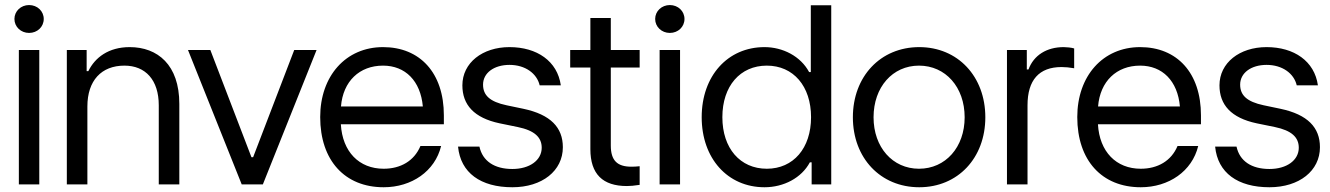

<svg xmlns="http://www.w3.org/2000/svg" viewBox="-20 -749 5404 780"><path d="M56.6 0H139.6V-545.9H56.6ZM38.6 -671.9C38.6 -640.1 64.9 -615.2 98.1 -615.2C131.8 -615.2 157.7 -640.1 157.7 -671.9C157.7 -703.6 131.8 -728.5 98.1 -728.5C64.9 -728.5 38.6 -703.6 38.6 -671.9Z M251.5 0H335V-316.4C335 -421.9 392.1 -482.4 485.4 -482.4C571.3 -482.4 625 -423.8 625 -321.3V0H708.5V-327.1C708.5 -485.8 620.1 -557.6 506.8 -557.6C420.9 -557.6 365.7 -515.1 338.9 -460H332V-545.9H251.5Z M961.9 0H1047.9L1266.1 -545.9H1175.3L1008.3 -110.4H1001.5L834.5 -545.9H743.7Z M1538.6 11.7C1652.3 11.7 1747.1 -53.2 1772 -155.8H1688C1662.6 -95.2 1607.4 -63.5 1538.6 -63.5C1439 -63.5 1371.1 -132.3 1364.7 -244.1H1783.2V-280.3C1783.2 -453.1 1686 -557.6 1536.1 -557.6C1384.8 -557.6 1280.8 -440.4 1280.8 -273.4C1280.8 -97.2 1380.9 11.7 1538.6 11.7ZM1365.2 -316.4C1373.5 -418.9 1440.4 -482.4 1536.1 -482.4C1626.5 -482.4 1688.5 -420.4 1697.8 -316.4Z M2061.5 11.7C2182.6 11.7 2266.6 -55.2 2266.6 -150.9C2266.6 -231 2216.8 -283.7 2106 -307.1L2038.1 -321.3C1969.2 -335.9 1942.4 -362.3 1942.4 -405.3C1942.4 -452.6 1986.8 -485.4 2049.8 -485.4C2113.8 -485.4 2161.1 -450.7 2172.4 -402.3H2258.3C2244.6 -500.5 2161.6 -557.6 2049.8 -557.6C1939.9 -557.6 1858.4 -493.7 1858.4 -402.3C1858.4 -323.2 1905.8 -270 2009.8 -248L2083.5 -232.9C2151.9 -218.8 2180.7 -190.9 2180.7 -148.9C2180.7 -98.1 2131.8 -62.5 2061.5 -62.5C1988.3 -62.5 1940.4 -94.7 1927.7 -153.3H1840.8C1851.1 -46.9 1932.6 11.7 2061.5 11.7Z M2526.9 6.8C2541 6.8 2555.7 5.4 2578.6 2V-73.7C2565.9 -72.3 2555.7 -71.8 2544.9 -71.8C2487.8 -71.8 2461.4 -96.7 2461.4 -157.7V-474.6H2578.6V-545.9H2461.4V-675.8H2378.4V-545.9H2296.4V-474.6H2378.4V-143.1C2378.4 -41.5 2428.7 6.8 2526.9 6.8Z M2659.7 0H2742.7V-545.9H2659.7ZM2641.6 -671.9C2641.6 -640.1 2668 -615.2 2701.2 -615.2C2734.9 -615.2 2760.7 -640.1 2760.7 -671.9C2760.7 -703.6 2734.9 -728.5 2701.2 -728.5C2668 -728.5 2641.6 -703.6 2641.6 -671.9Z M3085.9 11.7C3164.1 11.7 3236.3 -26.4 3270 -89.4H3277.3V0H3356.9V-727.5H3273.9V-456.1H3267.1C3232.4 -521 3159.7 -557.6 3085.9 -557.6C2936 -557.6 2830.6 -440.4 2830.6 -272.9C2830.6 -105.5 2936 11.7 3085.9 11.7ZM2914.6 -272.9C2914.6 -399.4 2986.8 -482.4 3095.2 -482.4C3203.1 -482.4 3274.9 -398.9 3274.9 -272.9C3274.9 -147 3203.1 -63.5 3095.2 -63.5C2986.8 -63.5 2914.6 -146.5 2914.6 -272.9Z M3714.4 11.7C3871.1 11.7 3982.9 -106.9 3982.9 -272.5C3982.9 -438.5 3871.1 -557.6 3714.4 -557.6C3557.1 -557.6 3444.8 -438.5 3444.8 -272.5C3444.8 -106.9 3557.1 11.7 3714.4 11.7ZM3528.8 -272.5C3528.8 -395 3606 -482.4 3713.4 -482.4C3821.3 -482.4 3898.9 -395 3898.9 -272.5C3898.9 -150.9 3821.3 -63.5 3713.4 -63.5C3606 -63.5 3528.8 -150.9 3528.8 -272.5Z M4070.8 0H4154.3V-321.3C4154.3 -423.8 4201.2 -476.6 4292.5 -476.6C4307.6 -476.6 4324.7 -475.1 4343.8 -471.7V-552.2C4333.5 -555.7 4312 -557.6 4301.3 -557.6C4232.4 -557.6 4179.7 -524.9 4158.2 -466.8H4151.4V-545.9H4070.8Z M4614.3 11.7C4728 11.7 4822.8 -53.2 4847.7 -155.8H4763.7C4738.3 -95.2 4683.1 -63.5 4614.3 -63.5C4514.6 -63.5 4446.8 -132.3 4440.4 -244.1H4858.9V-280.3C4858.9 -453.1 4761.7 -557.6 4611.8 -557.6C4460.4 -557.6 4356.4 -440.4 4356.4 -273.4C4356.4 -97.2 4456.5 11.7 4614.3 11.7ZM4440.9 -316.4C4449.2 -418.9 4516.1 -482.4 4611.8 -482.4C4702.1 -482.4 4764.2 -420.4 4773.4 -316.4Z M5137.2 11.7C5258.3 11.7 5342.3 -55.2 5342.3 -150.9C5342.3 -231 5292.5 -283.7 5181.6 -307.1L5113.8 -321.3C5044.9 -335.9 5018.1 -362.3 5018.1 -405.3C5018.1 -452.6 5062.5 -485.4 5125.5 -485.4C5189.5 -485.4 5236.8 -450.7 5248 -402.3H5334C5320.3 -500.5 5237.3 -557.6 5125.5 -557.6C5015.6 -557.6 4934.1 -493.7 4934.1 -402.3C4934.1 -323.2 4981.4 -270 5085.4 -248L5159.2 -232.9C5227.5 -218.8 5256.3 -190.9 5256.3 -148.9C5256.3 -98.1 5207.5 -62.5 5137.2 -62.5C5064 -62.5 5016.1 -94.7 5003.4 -153.3H4916.5C4926.8 -46.9 5008.3 11.7 5137.2 11.7Z"/></svg>

Font: Guggenheim Sans Display
Style: Regular
Weight: 400
Designer: Modified by Tom Baber under direction of Pentagram Design 2023
Foundry: rsms
Version: Version 1.001;Glyphs 3.1.2 (3151)